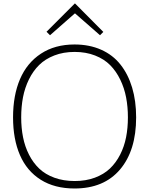

<svg xmlns="http://www.w3.org/2000/svg" viewBox="-20 -1076 859 1106"><path d="M716.8 -399.9Q716.8 -460.4 706.5 -514.4Q696.3 -568.4 672.9 -616.9Q649.4 -665.5 614.7 -700.7Q580.1 -735.8 527.6 -756.3Q475.1 -776.9 410.2 -776.9Q345.2 -776.9 293 -756.6Q240.7 -736.3 205.6 -701.7Q170.4 -667 146.7 -618.7Q123 -570.3 112.5 -515.9Q102.1 -461.4 102.1 -399.9Q102.1 -338.9 112.8 -285.2Q123.5 -231.4 147.2 -184.8Q170.9 -138.2 206.1 -104.7Q241.2 -71.3 293.5 -52.2Q345.7 -33.2 410.2 -33.2Q474.6 -33.2 526.4 -52.5Q578.1 -71.8 613.3 -105.2Q648.4 -138.7 672.1 -185.3Q695.8 -231.9 706.3 -285.4Q716.8 -338.9 716.8 -399.9ZM764.2 -399.9Q764.2 -209 671.4 -99.6Q578.6 9.8 409.2 9.8Q294.9 9.8 214.8 -40.5Q134.8 -90.8 95 -182.4Q55.2 -273.9 55.2 -399.9Q55.2 -526.4 95.2 -620.1Q135.3 -713.9 215.8 -766.8Q296.4 -819.8 409.2 -819.8Q494.6 -819.8 562.3 -789.8Q629.9 -759.8 673.8 -704.3Q717.8 -648.9 741 -571.8Q764.2 -494.6 764.2 -399.9ZM413.1 -1055.2 575.2 -892.1 556.2 -873 412.1 -999 409.2 -997.1 268.1 -873 248 -893.1 411.1 -1056.2Z"/></svg>

Font: Sinkin Sans 200 X Light
Style: Regular
Weight: 200
Designer: Keith Bates
Foundry: K-Type
Version: Sinkin Sans (version 1.0)  by Keith Bates   •   © 2014   www